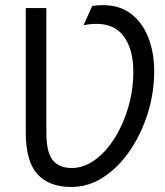

<svg xmlns="http://www.w3.org/2000/svg" viewBox="-20 -732 656 764"><path d="M263.5 12Q175 12 128.8 -39.2Q82.5 -90.5 82.5 -205V-700H164.5V-204.5Q164.5 -125 190.2 -94.2Q216 -63.5 265.5 -63.5Q314 -63.5 358.2 -96Q402.5 -128.5 436.8 -183.2Q471 -238 490.8 -306.5Q510.5 -375 510.5 -447Q510.5 -534.5 473.5 -585.8Q436.5 -637 365 -637Q335.5 -637 312.5 -631.5L347 -708.5Q358.5 -710 369 -710.8Q379.5 -711.5 390 -711.5Q456.5 -711.5 501.8 -676.8Q547 -642 570.2 -582.5Q593.5 -523 593.5 -448.5Q593.5 -363 568 -281.2Q542.5 -199.5 497.2 -133Q452 -66.5 392 -27.2Q332 12 263.5 12Z"/></svg>

Font: Overpass Mono
Style: Regular
Weight: 400
Designer: Delve Withrington, Dave Bailey
Foundry: Delve Fonts LLC
Version: Version 4.000